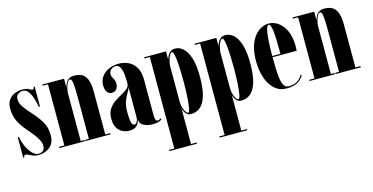

<svg xmlns="http://www.w3.org/2000/svg" viewBox="-77 -902 2971 1528"><g transform="rotate(-15 1408.5 -138.0)"><path d="M147 11Q124.5 11 105.8 3.5Q87 -4 72.8 -11.5Q58.5 -19 47.5 -19Q35 -19 33 0H25V-168.5H35Q38 -143.5 48.5 -114.2Q59 -85 75 -58.8Q91 -32.5 110.5 -15.8Q130 1 150.5 1Q178.5 1 191.5 -14.2Q204.5 -29.5 204.5 -52Q204.5 -73.5 191.5 -99.2Q178.5 -125 158.8 -150.2Q139 -175.5 120 -197Q73.5 -248.5 49.5 -297Q25.5 -345.5 25.5 -403.5Q25.5 -449.5 46 -476.5Q66.5 -503.5 96.8 -515Q127 -526.5 157.5 -526.5Q193 -526.5 210.2 -515.5Q227.5 -504.5 238.5 -504.5Q245.5 -504.5 247.5 -509.8Q249.5 -515 250.5 -523.5H259.5V-359.5H249.5Q245 -391.5 233.8 -427.8Q222.5 -464 203.8 -489.8Q185 -515.5 157.5 -515.5Q138.5 -515.5 119.8 -502.8Q101 -490 101 -461.5Q101 -427.5 125.8 -393.2Q150.5 -359 182 -325Q223 -280.5 253 -232Q283 -183.5 283 -118.5Q283 -52.5 243.5 -20.8Q204 11 147 11Z M323 0V-10H366.5V-513.5H323V-523.5H501.5V-453.5Q506.5 -469.5 514.8 -486.5Q523 -503.5 539.8 -515Q556.5 -526.5 586.5 -526.5Q620 -526.5 646.2 -513.5Q672.5 -500.5 688 -465Q703.5 -429.5 703.5 -362V-10H745V0H538V-10H568.5V-357.5Q568.5 -432 564 -468.8Q559.5 -505.5 544 -505.5Q534 -505.5 524.8 -490Q515.5 -474.5 509.2 -451.8Q503 -429 501.5 -408V-10H532.5V0Z M898 11Q848 11 815 -22Q782 -55 782 -117Q782 -165.5 802 -196.5Q822 -227.5 851.5 -247.5Q881 -267.5 910.5 -283.2Q940 -299 959.8 -316.2Q979.5 -333.5 979.5 -360Q979.5 -396.5 975.8 -431.8Q972 -467 960 -490.5Q948 -514 923 -514Q903 -514 885.5 -500.2Q868 -486.5 868 -460Q868 -446.5 874.5 -435.2Q881 -424 887.5 -411.2Q894 -398.5 894 -380Q894 -351.5 880 -334Q866 -316.5 840.5 -316.5Q816 -316.5 802 -336.8Q788 -357 788 -392.5Q788 -431.5 809.5 -461.8Q831 -492 868.2 -509.2Q905.5 -526.5 952 -526.5Q992 -526.5 1029.2 -509.8Q1066.5 -493 1090.5 -454.2Q1114.5 -415.5 1114.5 -349V-55.5Q1114.5 -9 1136.5 -9Q1143 -9 1150.5 -12.8Q1158 -16.5 1161.5 -20.5L1167 -11.5Q1162.5 -5 1142.8 2.2Q1123 9.5 1089 9.5Q1049.5 9.5 1017.2 -6.5Q985 -22.5 984 -59Q982.5 -45.5 974.8 -29.2Q967 -13 948.8 -1Q930.5 11 898 11ZM949.5 -25.5Q962.5 -25.5 971 -42.8Q979.5 -60 979.5 -75V-331Q978 -312.5 962.8 -288.2Q947.5 -264 933 -227.5Q918.5 -191 918.5 -135Q918.5 -83.5 924.8 -54.5Q931 -25.5 949.5 -25.5Z M1162 250V240H1205.5V-513.5H1162V-523.5H1341.5V-455Q1345 -468.5 1353 -485Q1361 -501.5 1376 -514Q1391 -526.5 1417 -526.5Q1452 -526.5 1482.5 -499.2Q1513 -472 1531.8 -413.2Q1550.5 -354.5 1550.5 -259Q1550.5 -155 1530.8 -96.5Q1511 -38 1478.8 -14Q1446.5 10 1408.5 10Q1386.5 10 1373.2 -0.5Q1360 -11 1353 -25.8Q1346 -40.5 1343 -53V240H1389V250ZM1385.5 -6.5Q1396 -6.5 1402.5 -43.2Q1409 -80 1412 -137.5Q1415 -195 1415 -257.5Q1415 -302.5 1413.5 -346.5Q1412 -390.5 1408.5 -426.5Q1405 -462.5 1399.5 -483.8Q1394 -505 1386 -505Q1372.5 -505 1360 -475.2Q1347.5 -445.5 1343 -407.5V-110.5Q1343.5 -69 1358 -37.8Q1372.5 -6.5 1385.5 -6.5Z M1576.5 250V240H1620V-513.5H1576.5V-523.5H1756V-455Q1759.5 -468.5 1767.5 -485Q1775.5 -501.5 1790.5 -514Q1805.5 -526.5 1831.5 -526.5Q1866.5 -526.5 1897 -499.2Q1927.5 -472 1946.2 -413.2Q1965 -354.5 1965 -259Q1965 -155 1945.2 -96.5Q1925.5 -38 1893.2 -14Q1861 10 1823 10Q1801 10 1787.8 -0.5Q1774.5 -11 1767.5 -25.8Q1760.5 -40.5 1757.5 -53V240H1803.5V250ZM1800 -6.5Q1810.5 -6.5 1817 -43.2Q1823.5 -80 1826.5 -137.5Q1829.5 -195 1829.5 -257.5Q1829.5 -302.5 1828 -346.5Q1826.5 -390.5 1823 -426.5Q1819.5 -462.5 1814 -483.8Q1808.5 -505 1800.5 -505Q1787 -505 1774.5 -475.2Q1762 -445.5 1757.5 -407.5V-110.5Q1758 -69 1772.5 -37.8Q1787 -6.5 1800 -6.5Z M2192 10Q2136.5 10 2096.5 -25.5Q2056.5 -61 2035 -122.8Q2013.5 -184.5 2013.5 -263.5Q2013.5 -336 2030 -386.5Q2046.5 -437 2072.8 -467.8Q2099 -498.5 2128.8 -512.5Q2158.5 -526.5 2185.5 -526.5Q2230 -526.5 2267.2 -498.8Q2304.5 -471 2326.8 -420Q2349 -369 2349 -298Q2349 -278.5 2347.5 -259H2149Q2149 -178 2152.8 -120.5Q2156.5 -63 2170.5 -32.8Q2184.5 -2.5 2214.5 -2.5Q2262 -2.5 2290 -23Q2318 -43.5 2328 -68L2335.5 -62Q2323.5 -33.5 2289 -11.8Q2254.5 10 2192 10ZM2185.5 -516.5Q2168.5 -516.5 2158.8 -456.8Q2149 -397 2149 -269H2216.5Q2216.5 -394 2209.8 -455.2Q2203 -516.5 2185.5 -516.5Z M2384 0V-10H2427.5V-513.5H2384V-523.5H2562.5V-453.5Q2567.5 -469.5 2575.8 -486.5Q2584 -503.5 2600.8 -515Q2617.5 -526.5 2647.5 -526.5Q2681 -526.5 2707.2 -513.5Q2733.5 -500.5 2749 -465Q2764.5 -429.5 2764.5 -362V-10H2806V0H2599V-10H2629.5V-357.5Q2629.5 -432 2625 -468.8Q2620.5 -505.5 2605 -505.5Q2595 -505.5 2585.8 -490Q2576.5 -474.5 2570.2 -451.8Q2564 -429 2562.5 -408V-10H2593.5V0Z"/></g></svg>

Font: Imbue 100pt ExtraBold
Style: Regular
Weight: 800
Designer: Tyler Finck
Foundry: Etcetera Type Company
Version: Version 1.102; ttfautohint (v1.8.3)